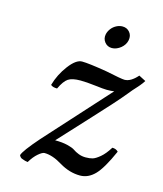

<svg xmlns="http://www.w3.org/2000/svg" viewBox="-98 -693 663 779"><g transform="rotate(15 233.5 -303.5)"><path d="M438 -444 467 -429Q464 -424 460 -418.5Q456 -413 450.5 -406.5Q445 -400 439.5 -394Q434 -388 426 -379Q418 -370 412 -362Q379 -321 285 -220Q191 -119 176 -102Q207 -102 229 -96.5Q251 -91 260 -84.5Q269 -78 283 -72.5Q297 -67 313 -67Q330 -67 342 -70.5Q354 -74 372 -89Q390 -104 408 -133Q424 -133 433 -123Q399 -46 371.5 -18Q344 10 310 10Q266 10 224 -15Q182 -41 148 -41Q139 -41 122.5 -27Q106 -13 91 12Q80 11 68 6Q59 4 54 -7Q59 -26 116 -91L356 -356Q344 -354 325 -354Q312 -354 275 -358.5Q238 -363 213 -363Q178 -363 161.5 -352Q145 -341 129 -307Q110 -307 102 -315Q115 -361 144.5 -400Q174 -439 199 -439Q227 -439 305 -426Q371 -412 384 -412Q410 -412 438 -444ZM263 -571Q266 -584 274.5 -595Q283 -606 295.5 -612.5Q308 -619 321 -619Q340 -619 351.5 -605Q363 -591 359 -571Q357 -561 351.5 -552.5Q346 -544 338 -537.5Q330 -531 320.5 -527Q311 -523 301 -523Q282 -523 270.5 -537.5Q259 -552 263 -571Z"/></g></svg>

Font: Linux Libertine O
Style: Italic
Weight: 400
Italic angle: -12°
Designer: Philipp H. Poll
Foundry: Philipp H. Poll
Version: Version 5.1.6